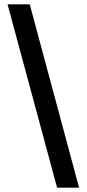

<svg xmlns="http://www.w3.org/2000/svg" viewBox="-20 -765 402 891"><path d="M245 106 15 -745H118L347 106Z"/></svg>

Font: Asta Sans SemiBold
Style: Regular
Weight: 600
Designer: 42dot
Version: Version 1.000